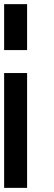

<svg xmlns="http://www.w3.org/2000/svg" viewBox="-20 -909 262 929"><path d="M111.1 0H0V-555.6H111.1ZM111.1 -666.7H0V-888.9H111.1Z"/></svg>

Font: Pixeloid Sans
Style: Regular
Weight: 400
Designer: GGBotNet
Foundry: GGBotNet
Version: 0.5